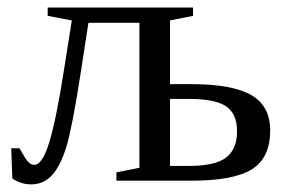

<svg xmlns="http://www.w3.org/2000/svg" viewBox="-20 -479 767 509"><path d="M62.5 9.8Q46.4 9.8 33 4.6Q19.5 -0.5 12.7 -6.3L9.8 -85.9H31.7L46.9 -60.1Q49.8 -54.7 56.4 -48.3Q63 -42 70.8 -42Q92.3 -42 110.6 -101.6Q128.9 -161.1 149.9 -295.4L170.4 -424.8L106.4 -437V-459H491.7V-437L430.7 -424.8V-255.9H488.8Q595.2 -255.9 645.8 -227.1Q696.3 -198.2 696.3 -133.3Q696.3 -60.5 647.9 -30.3Q599.6 0 487.3 0H288.6V-22L349.6 -34.2V-418.5H214.4L193.4 -282.2Q171.4 -140.6 156 -90.1Q140.6 -39.6 118.2 -14.9Q95.7 9.8 62.5 9.8ZM480 -39.1Q550.3 -39.1 579.3 -61.3Q608.4 -83.5 608.4 -130.9Q608.4 -177.2 579.6 -197Q550.8 -216.8 480 -216.8H430.7V-39.1Z"/></svg>

Font: Tinos
Style: Regular
Weight: 400
Designer: Steve Matteson
Foundry: Monotype Imaging Inc.
Version: Version 1.23